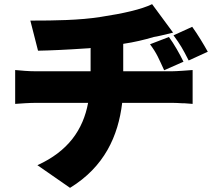

<svg xmlns="http://www.w3.org/2000/svg" viewBox="-20 -820 1040 924"><path d="M568 -325H810C824 -325 841 -324 858 -323H868C882 -322 895 -321 907 -320V-483C884 -481 828 -477 807 -477H573V-609C627 -617 673 -628 720 -642C736 -644 772 -653 813 -663L712 -800C661 -775 573 -755 467 -739C365 -722 229 -721 147 -721H126L163 -576C221 -577 308 -581 394 -587L411 -588C412 -589 414 -589 416 -589V-477H151C119 -477 83 -480 53 -483V-320C80 -322 122 -325 152 -325H404C380 -196 308 -92 160 -25L317 84C482 -17 549 -165 568 -325ZM980 -571C960 -607 931 -655 905 -691L815 -650C848 -605 859 -586 888 -529L980 -571ZM863 -523C845 -560 818 -608 793 -642L702 -607C736 -561 743 -540 770 -482L863 -523Z"/></svg>

Font: Glow Sans SC Normal Heavy
Style: Regular
Weight: 900
Designer: Ryoko NISHIZUKA (kana, bopomofo & ideographs); Paul D. Hunt (Latin, Greek & Cyrillic); Sandoll Communications, Soo-young
Version: Version 0.93